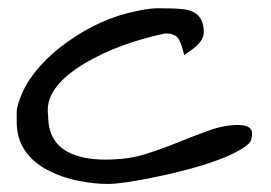

<svg xmlns="http://www.w3.org/2000/svg" viewBox="-20 -457 673 477"><path d="M606.4 -125Q606.4 -120.1 604 -109.9Q601.6 -99.6 577.6 -85.4Q553.7 -71.3 519 -58.6Q484.4 -45.9 443.4 -35.2Q402.3 -24.4 363.3 -16.6Q282.2 0 248 0Q213.9 0 174.3 -7.8Q134.8 -15.6 100.6 -33.2Q21.5 -74.2 21.5 -154.3Q21.5 -160.2 21.5 -177.7Q21.5 -195.3 36.1 -228Q50.8 -260.7 80.1 -293.5Q109.4 -326.2 148.4 -353.5Q230.5 -412.1 320.3 -429.7Q351.6 -436.5 372.6 -436.5Q393.6 -436.5 407.2 -436Q420.9 -435.5 435.5 -434.1Q450.2 -432.6 460.9 -426.8Q486.3 -414.1 486.3 -377Q486.3 -353.5 453.1 -331.1Q444.3 -325.2 437.5 -320.3Q432.6 -342.8 424.8 -358.4Q417 -374 390.6 -374Q275.4 -349.6 192.4 -300.8Q98.6 -245.1 98.6 -183.6Q98.6 -176.8 99.6 -168.9Q99.6 -106.4 147.5 -80.1Q183.6 -60.5 240.7 -60.5Q297.9 -60.5 339.8 -73.7Q381.8 -86.9 421.4 -103Q460.9 -119.1 499 -132.8Q537.1 -146.5 571.8 -146.5Q606.4 -146.5 606.4 -125Z"/></svg>

Font: Architects Daughter
Style: Regular
Weight: 400
Designer: Kimberly Geswein
Foundry: Kimberly Geswein
Version: Version 1.003 2010